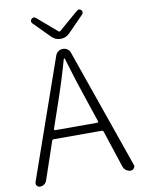

<svg xmlns="http://www.w3.org/2000/svg" viewBox="-99 -995 786 1062"><g transform="rotate(-10 293.5 -464.0)"><path d="M342.8 -805.7Q322.3 -785.2 293 -785.2Q263.7 -785.2 243.2 -805.7L152.3 -897.5Q147.5 -902.3 147.5 -909.7Q147.5 -917 153.3 -921.9Q159.2 -927.7 166 -927.7Q172.9 -927.7 178.7 -921.9L289.1 -827.1Q291 -826.2 293 -826.2Q294.9 -826.2 296.9 -827.1L407.2 -921.9Q413.1 -927.7 419.9 -927.7Q425.8 -927.7 432.6 -921.9Q437.5 -917 437.5 -910.2Q437.5 -903.3 432.6 -897.5ZM168.9 -299.8Q168.9 -297.9 170.4 -295.4Q171.9 -293 174.8 -293H412.1Q414.1 -293 416 -295.4Q418 -297.9 417 -299.8L375 -424.8Q337.9 -531.2 295.9 -672.9Q294.9 -674.8 293 -674.8Q291 -674.8 290 -672.9Q259.8 -563.5 211.9 -424.8ZM547.9 0Q534.2 0 522.5 -8.3Q510.7 -16.6 505.9 -30.3L437.5 -238.3Q434.6 -245.1 427.7 -245.1H158.2Q151.4 -245.1 148.4 -238.3L77.1 -28.3Q73.2 -15.6 62.5 -7.8Q51.8 0 38.1 0Q27.3 0 20.5 -8.8Q16.6 -14.6 16.6 -20.5Q16.6 -24.4 17.6 -28.3L252.9 -700.2Q257.8 -712.9 269 -720.7Q280.3 -728.5 293.9 -728.5Q307.6 -728.5 319.3 -720.7Q331.1 -712.9 335 -700.2L569.3 -30.3Q571.3 -26.4 571.3 -22.5Q571.3 -15.6 566.4 -9.8Q559.6 0 547.9 0Z"/></g></svg>

Font: Gen Jyuu Gothic P Light
Style: Regular
Weight: 200
Designer: [Source Han Sans]
Ryoko NISHIZUKA  (kana & ideographs); Paul D. Hunt (Latin, Greek & Cyrillic); Wenlong ZHANG  (bopomofo
Version: Version 1.002.20150607